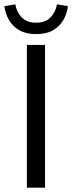

<svg xmlns="http://www.w3.org/2000/svg" viewBox="-34 -863 332 883"><path d="M89.6 0V-656.3H173.1V0ZM132.2 -706.1Q86.2 -706.1 55.3 -723.6Q24.4 -741.2 7.5 -770.6Q-9.4 -800 -13.8 -834.7L36.5 -843.2Q42.2 -807.8 65.9 -783.2Q89.6 -758.6 132.2 -758.6Q174.8 -758.6 198.5 -783.2Q222.2 -807.8 227.9 -843.2L278.2 -834.7Q274.4 -800 257.2 -770.6Q240 -741.2 209.4 -723.6Q178.8 -706.1 132.2 -706.1Z"/></svg>

Font: SourceSans3VF
Style: Regular
Weight: 200
Designer: Paul D. Hunt
Foundry: Adobe
Version: Version 3.052;hotconv 1.1.0;makeotfexe 2.6.0